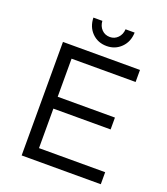

<svg xmlns="http://www.w3.org/2000/svg" viewBox="-159 -1003 968 1113"><g transform="rotate(20 325.5 -446.5)"><path d="M106 0ZM106 -700.2H581.1V-626H186V-391.1H539.1V-317.9H186V-74.2H594.2V0H106ZM351.1 -819.8Q379.9 -819.8 399.9 -840.3Q419.9 -860.8 421.9 -893.1H478Q476.1 -835.9 439.9 -800Q403.8 -764.2 351.1 -764.2Q296.9 -764.2 261 -800Q225.1 -835.9 223.6 -893.1H278.8Q280.8 -860.8 300.8 -840.3Q320.8 -819.8 351.1 -819.8Z"/></g></svg>

Font: Argentum Sans Light
Style: Regular
Weight: 300
Designer: Julieta Ulanovsky (Modified by Cristiano Sobral)
Foundry: Julieta Ulanovsky
Version: Version 1.000; ttfautohint (v1.5.65-e2d9)